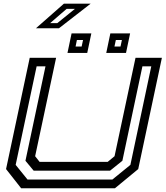

<svg xmlns="http://www.w3.org/2000/svg" viewBox="-20 -1010 888 1030"><path d="M93.5 0 12.5 -103 139.5 -700H281L168.5 -172L192.5 -141.5H557.5L594.5 -172L707 -700H848.5L721.5 -103L596.5 0ZM127.5 -47H583L679.5 -125.5L791.5 -654H744L636.5 -147.5L570.5 -94.5H160.5L116.5 -147.5L224 -654H176.5L64 -125.5ZM550 -726 572 -831H678L656 -726ZM342 -726 364 -831H470L448 -726ZM385.5 -760.5H418L425.5 -795.5H392.5ZM594 -760.5H626.5L634 -795.5H601.5ZM173 -858.5 323 -990.5H466.5L296.5 -858.5ZM249 -886H287.5L382 -962.5H337.5Z"/></svg>

Font: Tourney Expanded Medium
Style: Italic
Weight: 500
Width: 7
Italic angle: -12°
Designer: Tyler Finck
Foundry: Etcetera Type Co
Version: Version 1.010; ttfautohint (v1.8.3)